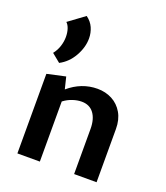

<svg xmlns="http://www.w3.org/2000/svg" viewBox="-136 -837 808 932"><g transform="rotate(20 267.5 -371.0)"><path d="M356 0V-233Q356 -284 334 -313.5Q312 -343 271 -343Q249 -343 225 -335Q201 -327 181 -312Q161 -297 148 -275L112 -300Q140 -342 173 -370.5Q206 -399 243.5 -413.5Q281 -428 322 -428Q364 -428 398 -410Q432 -392 452 -357.5Q472 -323 472 -275V0ZM63 0V-411L158 -432L179 -346V0ZM103 -482 59 -518Q75 -538 83 -562.5Q91 -587 91 -611Q91 -634 85 -652.5Q79 -671 68 -681L151 -742Q176 -724 187.5 -698Q199 -672 199 -643Q199 -597 173 -551Q147 -505 103 -482Z"/></g></svg>

Font: Ysabeau Office
Style: Bold
Weight: 700
Designer: Christian Thalmann (Catharsis Fonts)
Version: Version 2.001;gftools[0.9.30]; featfreeze: tnum,lnum,ss02